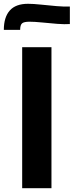

<svg xmlns="http://www.w3.org/2000/svg" viewBox="-42 -987 386 1007"><path d="M74.3 0V-739.4H227.9V0ZM-21.9 -830.3Q-21.9 -896.6 9.3 -931.9Q40.5 -967.1 105 -967.1Q132.3 -967.1 173 -962.8Q213.7 -958.4 255.1 -954.9Q296.6 -951.3 324.4 -952.9V-860.9Q298 -858.9 258.4 -861.9Q218.7 -865 179.1 -869.1Q139.4 -873.1 113 -873.1Q83.6 -873.1 73.7 -864.5Q63.7 -855.9 63.7 -830.3Z"/></svg>

Font: Alexandria
Style: Regular
Weight: 400
Designer: Mohamed Gaber
Foundry: Kief Type Foundry
Version: Version 5.100